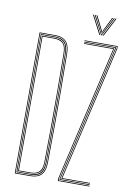

<svg xmlns="http://www.w3.org/2000/svg" viewBox="-102 -1011 726 1073"><g transform="rotate(10 261.5 -475.0)"><path d="M60 0V-800H146Q172 -800 191.1 -792.1Q210.2 -784.2 220.9 -764.1Q231.5 -744 232 -707Q233.5 -597 234 -498.2Q234.5 -399.5 234 -301Q233.5 -202.5 232 -93Q231.5 -56.5 221 -36.2Q210.5 -16 191.2 -8Q172 0 145 0ZM64 -4H145Q164.5 -4 179.8 -8.1Q195 -12.2 205.6 -22.2Q216.2 -32.2 222 -49.5Q227.8 -66.8 228 -93Q229.5 -202.5 230 -301Q230.5 -399.5 230 -498.2Q229.5 -597 228 -707Q227.5 -743 217.5 -762.2Q207.5 -781.5 189.2 -788.8Q171 -796 146 -796H64ZM68 -8V-792H146Q170 -792 187.2 -785.4Q204.5 -778.8 214 -760.4Q223.5 -742 224 -707Q225.2 -624.5 225.8 -548.9Q226.2 -473.2 226.2 -399.6Q226.2 -326 225.8 -250.6Q225.2 -175.2 224 -93Q223.5 -58.5 214.2 -40.1Q205 -21.8 187.5 -14.9Q170 -8 145 -8ZM72 -12H145Q184.5 -12 202 -31Q219.5 -50 220 -93Q221.5 -202.5 222 -306.2Q222.5 -410 222 -509.8Q221.5 -609.5 220 -707Q219.5 -750.8 202.1 -769.4Q184.8 -788 146 -788H72ZM76 -16V-784H146Q169.8 -784 185.1 -776.6Q200.5 -769.2 208.1 -752.5Q215.8 -735.8 216 -707Q217.2 -613.5 217.9 -516.6Q218.5 -419.8 218.1 -315.1Q217.8 -210.5 216 -93Q215.5 -48.2 197.5 -32.1Q179.5 -16 145 -16ZM80 -20H145Q166.2 -20 181.1 -26.4Q196 -32.8 203.9 -48.6Q211.8 -64.5 212 -93Q213.2 -181.5 213.9 -282.1Q214.5 -382.8 214.1 -490.4Q213.8 -598 212 -707Q211.5 -751 193.8 -765.5Q176 -780 146 -780H80ZM321.2 -16 499.2 -785V-796H315.2V-800H503.2V-785L326.2 -20H483.2V-16ZM304.2 0V-15L481.2 -780H315.2V-784H486.2L308.2 -15V-4H483.2V0ZM312.2 -8V-14L491.2 -786V-788H315.2V-792H495.2V-786L316.2 -14V-12H483.2V-8ZM336.2 -949.8H341.2L396.2 -844H391.2ZM346.2 -949.8H351.2L398.2 -857.8L402.2 -849.5H404.2L408.2 -857.8L455.2 -949.8H460.2L405.2 -844H401.2ZM356.2 -949.8H361.2L398.8 -873.8L402.2 -864H404.2L407.8 -873.8L445.2 -949.8H450.2L410.2 -869.2L405.2 -858.2H401.2L396.2 -869.2ZM465.2 -949.8H470.2L415.2 -844H410.2Z"/></g></svg>

Font: Big Shoulders Inline Display SC Thin
Style: Regular
Weight: 100
Designer: Patric King
Foundry: XO Type Co
Version: Version 2.002